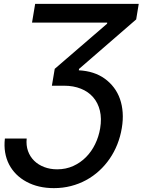

<svg xmlns="http://www.w3.org/2000/svg" viewBox="-20 -747 730 982"><path d="M5 -38.4H116.5Q112.9 -3.6 123.2 25.4Q133.5 54.3 154.7 75.1Q175.8 95.9 206 107.4Q236.2 119 272.4 119Q317.1 119 354.4 102.1Q391.7 85.2 419.9 56.6Q448.2 28.1 466.6 -9.9Q485.1 -47.9 492.2 -90.2Q500.7 -140.6 490.9 -180.9Q481.2 -221.2 456.5 -249.6Q431.8 -278.1 393.8 -293.3Q355.8 -308.6 307.5 -308.6H245.4L259.9 -394.9L527.7 -625.7L528.4 -631.4H143.8L159.8 -727.3H689.6L676.5 -647.7L384.2 -394.5L383.2 -387.4Q462.4 -383.2 516 -344.5Q543 -324.9 562.7 -298.8Q582.4 -272.7 593.6 -240.8Q604.8 -208.8 607.4 -171.5Q610.1 -134.2 603 -92Q595.9 -48.7 580.1 -8.9Q564.3 30.9 540.8 65Q517.4 99.1 487 126.8Q456.7 154.5 420.5 174.2Q384.2 193.9 342.9 204.5Q301.5 215.2 255.7 215.2Q175.8 215.2 115.8 182.9Q85.9 166.9 63.2 144.2Q40.5 121.4 26.1 93.4Q11.7 65.3 6.2 32.1Q0.7 -1.1 5 -38.4Z"/></svg>

Font: Inter P Medium
Style: Italic
Weight: 500
Italic angle: 9.39999°
Designer: Rasmus Andersson
Foundry: rsms
Version: Version 3.018;git-588b23468